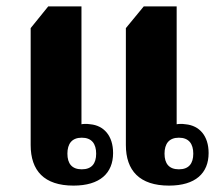

<svg xmlns="http://www.w3.org/2000/svg" viewBox="-20 -572 698 601"><path d="M210 9C293 9 334 -30 334 -93C334 -147 305 -179 263 -183C251 -185 238 -184 235 -183V-552H131L76 -484V-118C76 -38 118 9 210 9ZM509 9C592 9 633 -30 633 -93C633 -147 604 -179 561 -183C549 -185 537 -184 533 -183V-552H430L374 -484V-118C374 -38 417 9 509 9ZM236 -42C205 -42 191 -60 191 -91C191 -122 205 -141 236 -141C267 -141 281 -122 281 -91C281 -60 267 -42 236 -42ZM540 -42C509 -42 495 -60 495 -91C495 -122 509 -141 540 -141C571 -141 585 -122 585 -91C585 -60 571 -42 540 -42Z"/></svg>

Font: Noto Serif Thai SemiCondensed Extra
Style: Regular
Weight: 800
Width: 4
Designer: Monotype Design Team
Foundry: Monotype Imaging Inc.
Version: Version 1.901